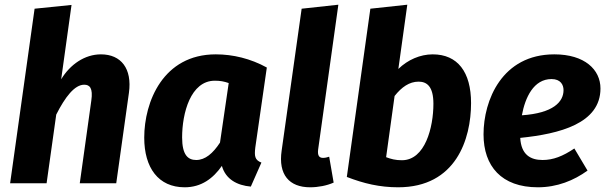

<svg xmlns="http://www.w3.org/2000/svg" viewBox="-20 -779 2581 816"><path d="M409 -548C340 -548 278 -505 240 -442L284 -758L127 -742L23 0H178L219 -292C257 -367 297 -419 338 -419C361 -419 376 -405 368 -351L319 0H474L528 -385C542 -487 495 -548 409 -548Z M897 -548C673 -548 593 -346 593 -194C593 -66 653 17 765 17C836 17 886 -21 923 -74C939 -17 988 9 1046 14L1091 -88C1062 -99 1061 -117 1065 -152L1114 -492C1045 -530 970 -548 897 -548ZM893 -436C916 -436 932 -433 952 -426L915 -173C885 -127 852 -99 814 -99C779 -99 754 -120 754 -195C754 -298 790 -436 893 -436Z M1418 -759 1262 -742 1177 -139C1162 -37 1209 17 1298 17C1332 17 1369 10 1398 -3L1379 -113C1370 -110 1362 -108 1353 -108C1337 -108 1329 -117 1332 -143Z M1819 -548C1766 -548 1713 -525 1673 -486L1711 -759L1554 -742L1454 -27C1526 1 1594 17 1672 17C1918 17 1982 -188 1982 -341C1982 -473 1925 -548 1819 -548ZM1759 -432C1794 -432 1822 -412 1822 -338C1822 -238 1787 -98 1688 -98C1661 -98 1642 -103 1621 -111L1657 -371C1687 -409 1720 -432 1759 -432Z M2532 -403C2532 -483 2465 -548 2336 -548C2113 -548 2035 -352 2035 -208C2035 -73 2111 17 2266 17C2348 17 2419 -12 2477 -54L2421 -148C2372 -115 2331 -99 2286 -99C2234 -99 2195 -122 2191 -193C2358 -210 2532 -254 2532 -403ZM2198 -289C2212 -365 2248 -443 2324 -443C2363 -443 2375 -418 2375 -396C2375 -346 2331 -298 2198 -289Z"/></svg>

Font: Fira Sans
Style: Bold Italic
Weight: 700
Italic angle: -8°
Designer: bBox Type GmbH & Carrois Corporate GbR & Edenspiekermann AG
Foundry: bBox Type GmbH & Carrois Corporate GbR & Edenspiekermann AG
Version: Version 4.301;PS 004.301;hotconv 1.0.88;makeotf.lib2.5.64775